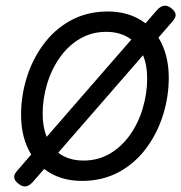

<svg xmlns="http://www.w3.org/2000/svg" viewBox="-20 -631 643 681"><path d="M603 -577.6Q603 -568.8 592.8 -556.2L542 -497.6Q578.6 -438 578.6 -355.5Q578.6 -289.6 559.1 -225.8Q539.6 -162.1 502.4 -110.4Q461.9 -53.7 403.1 -21.5Q344.2 10.7 271 10.7Q191.4 10.7 136.7 -31.7L96.2 14.6Q82 30.3 68.4 30.3Q57.6 30.3 45.9 21Q30.3 9.3 30.3 -3.4Q30.3 -13.2 40 -24.4L90.8 -83Q54.7 -141.1 54.7 -224.1Q54.7 -290 74.2 -353.8Q93.8 -417.5 130.9 -469.2Q171.4 -525.9 230.2 -558.1Q289.1 -590.3 362.3 -590.3Q440.9 -590.3 496.1 -548.3L536.6 -595.2Q550.8 -610.8 564.9 -610.8Q576.2 -610.8 587.9 -601.6Q603 -589.4 603 -577.6ZM193.4 -428.7Q163.1 -386.7 147.2 -333.5Q131.3 -280.3 131.3 -227.1Q131.3 -181.2 145.5 -145.5L445.8 -490.7Q409.2 -518.1 356.9 -518.1Q306.2 -518.1 264.6 -494.1Q223.1 -470.2 193.4 -428.7ZM276.4 -61.5Q327.1 -61.5 368.7 -85.4Q410.2 -109.4 439.9 -150.9Q470.2 -192.9 486.1 -246.1Q502 -299.3 502 -352.5Q502 -399.9 487.3 -435.1L186.5 -89.4Q222.7 -61.5 276.4 -61.5Z"/></svg>

Font: Courier Prime
Style: Italic
Weight: 400
Italic angle: -10°
Designer: Alan Dague-Greene
Foundry: Quote-Unquote Apps
Version: Version 3.018